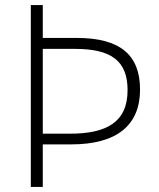

<svg xmlns="http://www.w3.org/2000/svg" viewBox="-20 -734 624 754"><path d="M530 -382C530 -519 451 -585 282 -585H148V-714H101V0H148V-167H260C441 -167 530 -244 530 -382ZM254 -209H148V-542H275C418 -542 481 -494 481 -380C481 -253 397 -209 254 -209Z"/></svg>

Font: Noto Sans Syriac Extralight
Style: Regular
Weight: 200
Designer: Patrick Giasson and the Monotype Design Team
Foundry: Monotype Imaging Inc.
Version: Version 3.000